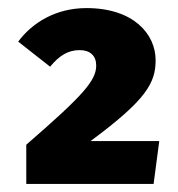

<svg xmlns="http://www.w3.org/2000/svg" viewBox="-20 -775 440 475"><path d="M194 -755C118 -755 60 -719 25 -672L104 -610C127 -638 149 -651 177 -651C203 -651 218 -637 218 -613C218 -576 187 -540 45 -417V-320H360L374 -426H204C342 -528 365 -570 365 -626C365 -691 310 -755 194 -755Z"/></svg>

Font: Fira Sans Heavy
Style: Regular
Weight: 900
Designer: bBox Type GmbH & Carrois Corporate GbR & Edenspiekermann AG
Foundry: bBox Type GmbH & Carrois Corporate GbR & Edenspiekermann AG
Version: Version 4.300;PS 004.300;hotconv 1.0.88;makeotf.lib2.5.64775